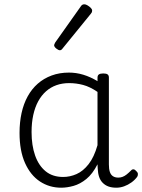

<svg xmlns="http://www.w3.org/2000/svg" viewBox="-20 -857 663 894"><path d="M265 17Q210 17 166 -12Q122 -41 96.5 -98Q71 -155 71 -238Q71 -288 80.5 -331Q90 -374 109 -408.5Q128 -443 156 -467.5Q184 -492 220.5 -505.5Q257 -519 301 -519Q335 -519 368 -509Q401 -499 434 -479V-495Q434 -506 440.5 -510.5Q447 -515 461 -515Q475 -515 481 -510.5Q487 -506 487 -496V-91Q487 -70 491.5 -56.5Q496 -43 506 -36.5Q516 -30 531 -30Q541 -30 550.5 -33.5Q560 -37 569.5 -44.5Q579 -52 590 -63Q595 -69 601.5 -68.5Q608 -68 614 -61Q621 -55 622 -48Q623 -41 619 -34Q608 -19 592 -7.5Q576 4 558 10.5Q540 17 522 17Q501 17 485.5 11.5Q470 6 458.5 -5.5Q447 -17 441.5 -33.5Q436 -50 435 -72Q435 -76 434.5 -81.5Q434 -87 434 -92Q411 -47 382 -23.5Q353 0 322.5 8.5Q292 17 265 17ZM127 -242Q127 -180 143.5 -133Q160 -86 192.5 -59.5Q225 -33 274 -33Q306 -33 336.5 -46.5Q367 -60 392.5 -92.5Q418 -125 434 -181V-429Q399 -453 367 -461.5Q335 -470 302 -470Q270 -470 243 -460.5Q216 -451 194.5 -432Q173 -413 158 -385.5Q143 -358 135 -322Q127 -286 127 -242ZM259 -623Q252 -623 242 -631Q232 -639 232 -647Q232 -649 233.5 -651.5Q235 -654 237 -659L356 -827Q359 -832 363 -834.5Q367 -837 373 -837Q379 -837 387.5 -832Q396 -827 402.5 -820.5Q409 -814 409 -808Q409 -803 408 -800.5Q407 -798 403 -793L272 -632Q266 -623 259 -623Z"/></svg>

Font: Playwrite US Modern ExtraLight
Style: Regular
Weight: 250
Designer: Veronika Burian, José Scaglione
Foundry: TypeTogether
Version: Version 1.003